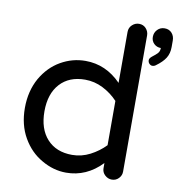

<svg xmlns="http://www.w3.org/2000/svg" viewBox="-82 -823 823 880"><g transform="rotate(10 330.0 -383.0)"><path d="M283 -18Q224 -18 169 -50Q114 -81 80 -140Q46 -199 46 -278Q46 -356 80 -417Q114 -476 168 -507Q222 -538 283 -538Q378 -538 449 -465V-702Q449 -722 463 -735Q477 -748 495 -748Q515 -748 527.5 -734Q540 -720 540 -702V-68Q540 -50 527 -36.5Q514 -23 495 -23Q477 -23 463 -36Q449 -49 449 -68V-92Q378 -18 283 -18ZM587 -569Q580 -569 573.5 -575.5Q567 -582 567 -592Q567 -601 580 -611Q596 -623 604 -632Q612 -641 612 -656Q593 -656 580 -668.5Q567 -681 567 -700Q567 -720 580.5 -734Q594 -748 614 -748Q635 -748 647.5 -734Q660 -720 660 -699V-669Q660 -639 646.5 -617.5Q633 -596 604 -575Q597 -569 587 -569ZM296 -103Q340 -103 379.5 -123.5Q419 -144 449 -175V-381Q419 -413 379.5 -433Q340 -453 296 -453Q222 -453 179.5 -406.5Q137 -360 137 -278Q137 -196 179.5 -149.5Q222 -103 296 -103Z"/></g></svg>

Font: Huninn
Style: Regular
Weight: 400
Designer: justfont
Foundry: justfont
Version: Version 1.003